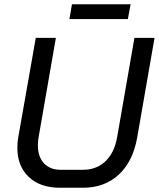

<svg xmlns="http://www.w3.org/2000/svg" viewBox="-20 -879 750 907"><path d="M62 -180Q62 -206 66 -229L149 -700H244L162 -229Q159 -210 159 -192Q159 -139 187.5 -108Q216 -77 266 -77H373Q436 -77 478 -117Q520 -157 533 -229L615 -700H710L628 -229Q608 -116 541 -54Q474 8 371 8H264Q170 8 116 -43Q62 -94 62 -180ZM320 -859H597L584 -789H308Z"/></svg>

Font: Bai Jamjuree Medium
Style: Italic
Weight: 500
Italic angle: -10°
Version: Version 1.000; ttfautohint (v1.6)